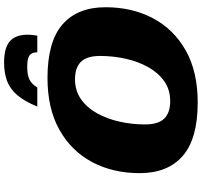

<svg xmlns="http://www.w3.org/2000/svg" viewBox="-44 -931 990 942"><g transform="rotate(-90 451.0 -460.0)"><path d="M886.5 -437Q886.5 -306.5 832.2 -204.2Q778 -102 674 -43.5Q570 15 419.5 15Q241.5 15 157 -58.5Q72.5 -132 72.5 -270Q72.5 -401 126.8 -503Q181 -605 285.2 -663.5Q389.5 -722 539.5 -722Q717.5 -722 802 -648.5Q886.5 -575 886.5 -437ZM311.5 -243.5Q311.5 -178.5 340.2 -149.2Q369 -120 426 -120Q482.5 -120 524 -149.5Q565.5 -179 593 -228.5Q620.5 -278 634 -339.2Q647.5 -400.5 647.5 -463.5Q647.5 -528.5 618.8 -557.8Q590 -587 533 -587Q477 -587 435.2 -557.5Q393.5 -528 366 -478.5Q338.5 -429 325 -367.8Q311.5 -306.5 311.5 -243.5ZM594 -821.5Q553.5 -821.5 531.2 -810.2Q509 -799 492.5 -772H399Q424.5 -833.5 454.2 -869Q484 -904.5 523.2 -919.8Q562.5 -935 616 -935Q702 -935 731.8 -893.5Q761.5 -852 747 -772H665.5Q665.5 -799 650.2 -810.2Q635 -821.5 594 -821.5Z"/></g></svg>

Font: Newsreader Caption ExtraBold
Style: Italic
Weight: 800
Italic angle: -17°
Designer: Hugues Gentile
Foundry: Production Type
Version: Version 1.001